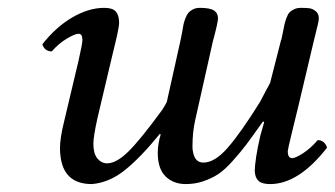

<svg xmlns="http://www.w3.org/2000/svg" viewBox="-20 -459 853 489"><path d="M245.1 -439Q266.1 -439 274.2 -430.4Q282.2 -421.9 283.2 -405.8Q283.7 -400.4 282.7 -392.8Q281.7 -385.3 279.3 -374Q276.9 -362.8 275.1 -355.5Q273.4 -348.1 269.8 -333.5Q266.1 -318.8 265.1 -314L228 -157.2Q217.8 -110.8 217.8 -92.8Q217.8 -67.9 228 -55.4Q238.3 -43 252.9 -43Q276.4 -43 307.1 -73.2Q337.9 -103.5 393.1 -179.2Q399.9 -189.5 404.8 -199.2L439.9 -356.9Q441.4 -362.8 443.6 -375.5Q445.8 -388.2 447 -395Q448.2 -401.9 451.9 -411.6Q455.6 -421.4 459.7 -426.3Q463.9 -431.2 471.4 -435.1Q479 -439 488.8 -439Q514.6 -439 524.9 -432.4Q535.2 -425.8 535.2 -412.1Q535.2 -401.9 522 -353L477.1 -152.8Q470.2 -123 470.2 -85.9Q470.2 -78.1 471.2 -74.2Q475.6 -44.9 498 -44.9Q526.9 -44.9 559.8 -82.5Q592.8 -120.1 642.1 -199.2Q646.5 -208 655.5 -224.6Q664.6 -241.2 668 -248L695.8 -356.9L696.8 -358.9Q698.2 -365.2 700.7 -377.7Q703.1 -390.1 704.6 -397Q706.1 -403.8 709.5 -413.1Q712.9 -422.4 717 -427Q721.2 -431.6 728.8 -435.3Q736.3 -439 746.1 -439Q759.3 -439 767.6 -438Q775.9 -437 783.9 -430.7Q792 -424.3 792 -412.1Q792 -407.2 789.6 -397Q787.1 -386.7 783.7 -373Q780.3 -359.4 778.8 -353L738.8 -184.1Q731.4 -152.3 724.1 -124Q712.9 -78.1 712.9 -74.2Q712.9 -56.2 724.1 -56.2Q732.4 -56.2 752 -68.8Q771.5 -81.5 789.1 -102.1Q806.6 -102.1 813 -83Q740.7 9.8 668 9.8Q647 9.8 638.4 1.7Q629.9 -6.3 628.9 -22Q628.9 -52.2 643.1 -113.8L652.8 -147.9L649.9 -149.9Q622.6 -111.3 608.2 -92Q593.8 -72.8 572.8 -49.3Q551.8 -25.9 535.6 -15.4Q519.5 -4.9 498.5 2.4Q477.5 9.8 453.1 9.8Q421.4 9.8 401.6 -9.8Q381.8 -29.3 381.8 -69.8Q381.8 -91.8 389.2 -116.2L387.2 -118.2Q337.9 -57.6 297.9 -25.6Q257.8 6.3 213.9 9.8Q141.1 9.8 133.8 -64Q132.8 -69.8 132.8 -82Q132.8 -106.9 143.1 -148.9L180.2 -305.2Q189.9 -348.1 189.9 -356.9Q189.9 -373 180.2 -373Q170.9 -373 150.1 -360.6Q129.4 -348.1 111.8 -328.1Q93.8 -328.1 87.9 -346.2Q122.1 -390.1 164.1 -414.6Q206.1 -439 245.1 -439Z"/></svg>

Font: Common Serif News
Style: Italic
Weight: 450
Italic angle: -12°
Designer: Philipp H. Poll, Khaled Hosny
Foundry: Stefan Peev, Context Ltd.
Version: Version 1.026